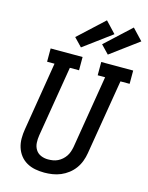

<svg xmlns="http://www.w3.org/2000/svg" viewBox="-143 -1078 906 1173"><g transform="rotate(15 310.0 -491.0)"><path d="M254 8Q224 8 195.5 2.5Q167 -3 142.5 -17Q118 -31 101 -53Q84 -75 75.5 -102Q67 -129 67 -158.5Q67 -188 72 -217L143 -651H96V-735H298V-651H240L166 -204Q162 -180 163.5 -156Q165 -132 177 -113Q189 -94 210 -85Q231 -76 255 -76Q255 -76 255.5 -76Q256 -76 256 -76Q271 -76 286.5 -78.5Q302 -81 316.5 -88Q331 -95 343.5 -106Q356 -117 365 -130.5Q374 -144 379 -159Q384 -174 387 -189L463 -651H416V-735H618V-651H560L481 -175Q477 -150 467.5 -124.5Q458 -99 442 -77Q426 -55 404 -38Q382 -21 357 -10.5Q332 0 305.5 4Q279 8 254 8ZM443 -789 393 -841 554 -990 620 -920ZM273 -789 223 -841 384 -990 450 -920Z"/></g></svg>

Font: Iosevka Curly Slab MdEx
Style: Italic
Weight: 500
Width: 7
Italic angle: -9°
Monospace: yes
Designer: Belleve Invis
Foundry: Belleve Invis
Version: Version 11.0.0; ttfautohint (v1.8.3)